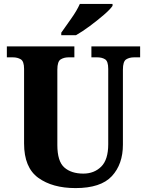

<svg xmlns="http://www.w3.org/2000/svg" viewBox="-20 -951 751 981"><path d="M366 10Q495 10 551.5 -51Q608 -112 608 -212V-595Q608 -637 624.5 -647.5Q641 -658 665 -658H696V-714H447V-658H477Q501 -658 517 -648Q533 -638 533 -599V-214Q533 -135 497 -99.5Q461 -64 406 -64Q344 -64 308.5 -95.5Q273 -127 273 -210V-595Q273 -637 290 -647.5Q307 -658 330 -658H360V-714H15V-658H46Q69 -658 86 -648Q103 -638 103 -599V-218Q103 -95 175.5 -42.5Q248 10 366 10ZM293 -771H368Q400 -789 439 -818Q478 -847 510.5 -875Q543 -903 555 -921V-931H388Q373 -897 343.5 -855.5Q314 -814 293 -784Z"/></svg>

Font: Noto Serif SemiCondensed Extra
Style: Regular
Weight: 800
Width: 4
Designer: Monotype Design Team
Foundry: Monotype Imaging Inc.
Version: Version 1.002